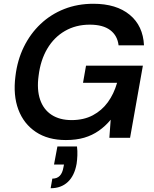

<svg xmlns="http://www.w3.org/2000/svg" viewBox="-20 -732 817 1020"><path d="M330 12Q235 12 170.5 -31Q106 -74 77.5 -150Q49 -226 62 -327Q72 -412 106.5 -482.5Q141 -553 195.5 -604.5Q250 -656 321 -684Q392 -712 476 -712Q598 -712 669 -653.5Q740 -595 745 -491H610Q604 -543 565.5 -572Q527 -601 457 -601Q383 -601 325 -567.5Q267 -534 231 -473Q195 -412 185 -329Q175 -256 193 -203Q211 -150 254 -122Q297 -94 360 -94Q425 -94 473 -119.5Q521 -145 553 -189Q585 -233 602 -292H421L437 -383H739L671 0H561L568 -96Q540 -62 505 -37.5Q470 -13 427.5 -0.5Q385 12 330 12ZM249 268 258 217Q283 217 297.5 202Q312 187 317 157L320 142H267L285 46H389Q392 70 391 94Q390 118 387 138Q376 201 340.5 234.5Q305 268 249 268Z"/></svg>

Font: DM Sans 11pt SemiBold
Style: Italic
Weight: 600
Italic angle: -10°
Version: Version 4.004;gftools[0.9.30]